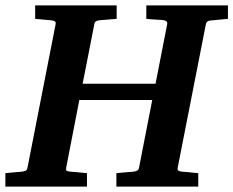

<svg xmlns="http://www.w3.org/2000/svg" viewBox="-35 -691 864 711"><path d="M745.1 -615.2Q735.8 -614.3 732.2 -610.6Q728.5 -606.9 727.1 -600.1L623 -69.8Q621.6 -61.5 626 -58.8Q630.4 -56.2 640.1 -55.2Q648.9 -54.7 658.7 -53.7Q667 -52.7 677.5 -51.8Q688 -50.8 699.2 -49.8V0H396V-49.8L418.5 -51.8Q429.7 -52.7 438.5 -53.7Q448.7 -54.7 458 -55.2Q467.3 -56.2 472.9 -59.1Q478.5 -62 480 -70.8L528.8 -320.8H258.8L210 -69.8Q208.5 -61 211.9 -58.6Q215.3 -56.2 228 -55.2Q236.8 -54.7 246.6 -53.7Q254.9 -52.7 265.4 -51.8Q275.9 -50.8 287.1 -49.8V0H-15.1V-49.8Q-3.9 -50.8 7.1 -51.8Q18.1 -52.7 26.4 -53.7Q36.1 -54.7 44.9 -55.2Q55.7 -56.2 60.5 -59.1Q65.4 -62 66.9 -70.8L170.9 -601.1Q172.4 -609.9 167.5 -612.5Q162.6 -615.2 151.9 -616.2Q143.1 -616.7 133.8 -617.7Q125.5 -618.7 115.5 -619.4Q105.5 -620.1 95.2 -621.1V-670.9H397V-621.1Q385.3 -620.1 374.3 -619.4Q363.3 -618.7 354.5 -617.7Q344.2 -616.7 335 -616.2Q325.2 -615.2 320.3 -612.1Q315.4 -608.9 314 -600.1L271 -380.9H541L584 -601.1Q585.4 -609.9 580.3 -613Q575.2 -616.2 563 -617.2Q554.2 -617.7 544.9 -618.2Q536.6 -618.7 526.6 -619.4Q516.6 -620.1 506.8 -621.1V-670.9H809.1V-621.1Z"/></svg>

Font: Charis SIL Eur
Style: Bold Italic
Weight: 700
Italic angle: -11°
Foundry: SIL International
Version: Version 5.000